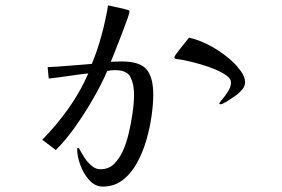

<svg xmlns="http://www.w3.org/2000/svg" viewBox="-20 -654 1040 709"><path d="M546 -304Q546 -272 540 -228Q534 -184 521 -138.5Q508 -93 486.5 -53.5Q465 -14 433.5 10.5Q402 35 360 35Q331 35 309.5 11Q288 -13 276.5 -45Q265 -77 265 -102Q265 -108 268 -108Q270 -108 272 -106Q279 -92 290.5 -74Q302 -56 317.5 -42.5Q333 -29 350 -29Q382 -29 401.5 -49Q421 -69 433 -95Q446 -123 455 -160.5Q464 -198 469.5 -236.5Q475 -275 475 -305Q475 -343 462 -369Q449 -395 404 -395Q390 -395 376 -392Q357 -347 325.5 -292Q294 -237 257.5 -185.5Q221 -134 186 -100L136 -138Q187 -189 232.5 -253Q278 -317 306 -383Q270 -379 233.5 -373.5Q197 -368 160 -364L156 -406Q197 -408 237.5 -411.5Q278 -415 319 -418Q339 -465 355 -524Q371 -583 379 -634Q396 -630 414 -626.5Q432 -623 449 -618Q453 -617 455.5 -616Q458 -615 458 -610Q458 -606 452 -588.5Q446 -571 436.5 -546.5Q427 -522 417.5 -497Q408 -472 400 -452.5Q392 -433 389 -426Q399 -426 409.5 -426.5Q420 -427 430 -427Q496 -427 521 -398Q546 -369 546 -304ZM885 -350Q885 -336 874.5 -323.5Q864 -311 853 -303Q848 -300 836 -291.5Q824 -283 812 -276Q800 -269 794 -269Q790 -269 790 -272Q790 -275 801 -287.5Q812 -300 822.5 -317Q833 -334 833 -350Q833 -363 816.5 -375Q800 -387 775 -397.5Q750 -408 722.5 -416Q695 -424 672.5 -429Q650 -434 639 -435Q635 -436 629.5 -436.5Q624 -437 624 -443Q624 -445 631 -455Q638 -465 648 -477.5Q658 -490 666.5 -500.5Q675 -511 678 -515Q722 -505 765.5 -480Q809 -455 841 -424Q855 -411 870 -390.5Q885 -370 885 -350Z"/></svg>

Font: Kaisei Opti
Style: Regular
Weight: 400
Designer: Font-Kai, 金井和夫
Foundry: KAZUO KANAI
Version: Version 5.003